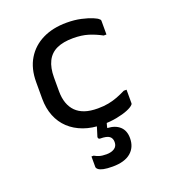

<svg xmlns="http://www.w3.org/2000/svg" viewBox="-140 -648 880 984"><g transform="rotate(-20 300.0 -156.0)"><path d="M335 -543Q379 -543 414 -535Q449 -527 472 -517.5Q495 -508 502 -500Q506 -497 506.5 -494.5Q507 -492 507 -489Q507 -471 507 -453Q507 -435 507 -416H492Q457 -435 421.5 -446Q386 -457 339 -457Q285 -457 249.5 -440.5Q214 -424 196.5 -389Q179 -354 179 -301V-226Q179 -189 189 -161Q199 -133 218 -114Q237 -95 266 -85Q295 -75 337 -75Q369 -75 395 -80Q421 -85 444.5 -94Q468 -103 492 -115H507Q507 -97 507 -78.5Q507 -60 507 -42Q507 -40 506.5 -38Q506 -36 504 -34Q494 -23 469.5 -13Q445 -3 409 4Q373 11 331 11Q274 11 228.5 -5.5Q183 -22 151 -52Q119 -82 102 -124.5Q85 -167 85 -219V-310Q85 -384 116.5 -436Q148 -488 204 -515.5Q260 -543 335 -543ZM364 -37Q362 -29 360 -20.5Q358 -12 356.5 -4Q355 4 353 11.5Q351 19 349 26L347 36Q390 38 414.5 60.5Q439 83 439 124Q439 174 405 202.5Q371 231 306 231Q275 231 256.5 227Q238 223 229.5 216Q221 209 221 202Q221 190 221 180Q221 170 221 161Q221 152 221 145H233Q245 152 259.5 156.5Q274 161 298 161Q324 161 341 150Q358 139 358 116Q358 95 344 84.5Q330 74 294 74Q289 74 286 70.5Q283 67 284 61Q288 49 291 38.5Q294 28 297.5 17.5Q301 7 303.5 -3Q306 -13 310 -23Q312 -29 316 -32Q320 -35 331 -36Q342 -37 364 -37Z"/></g></svg>

Font: RecMonoLinear Nerd Font Mono
Style: Regular
Weight: 400
Monospace: yes
Version: Version 1.085; ttfautohint (v1.8.4.7-5d5b);Nerd Fonts 3.2.1